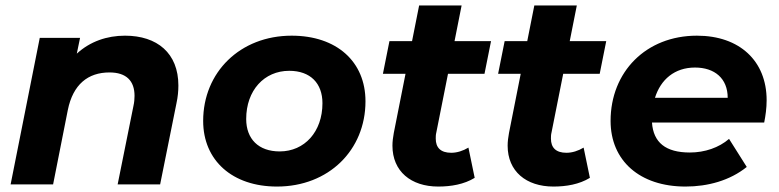

<svg xmlns="http://www.w3.org/2000/svg" viewBox="-20 -677 2860 705"><path d="M439 -546C373 -546 311 -525 262 -480L274 -538H126L19 0H175L229 -273C248 -367 303 -411 382 -411C444 -411 474 -380 474 -325C474 -314 473 -301 470 -288L412 0H568L628 -298C633 -321 635 -343 635 -363C635 -482 557 -546 439 -546Z M997 8C1187 8 1322 -126 1322 -305C1322 -451 1216 -546 1051 -546C862 -546 726 -412 726 -233C726 -88 833 8 997 8ZM1007 -121C929 -121 884 -167 884 -240C884 -345 950 -417 1042 -417C1120 -417 1164 -371 1164 -298C1164 -193 1098 -121 1007 -121Z M1625 -406H1759L1783 -526H1649L1675 -657H1519L1493 -526H1410L1386 -406H1469L1426 -189C1423 -173 1421 -157 1421 -142C1421 -48 1489 8 1589 8C1636 8 1684 0 1723 -24L1700 -135C1680 -123 1658 -116 1637 -116C1598 -116 1580 -135 1580 -168C1580 -175 1580 -182 1582 -190Z M2048 -406H2182L2206 -526H2072L2098 -657H1942L1916 -526H1833L1809 -406H1892L1849 -189C1846 -173 1844 -157 1844 -142C1844 -48 1912 8 2012 8C2059 8 2107 0 2146 -24L2123 -135C2103 -123 2081 -116 2060 -116C2021 -116 2003 -135 2003 -168C2003 -175 2003 -182 2005 -190Z M2795 -309C2795 -453 2696 -546 2539 -546C2352 -546 2222 -413 2222 -233C2222 -87 2329 8 2497 8C2579 8 2660 -14 2722 -64L2657 -167C2620 -135 2568 -117 2513 -117C2424 -117 2379 -154 2374 -227H2786C2791 -252 2795 -280 2795 -309ZM2532 -429C2604 -429 2652 -389 2652 -318H2385C2406 -385 2457 -429 2532 -429Z"/></svg>

Font: AWKNG-Font
Style: Bold Italic
Weight: 700
Italic angle: -11.3°
Designer: Awakening Church
Foundry: Awakening Church
Version: Version 1.700;PS 001.700;hotconv 1.0.88;makeotf.lib2.5.64775